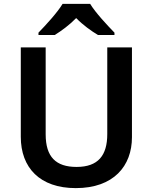

<svg xmlns="http://www.w3.org/2000/svg" viewBox="-20 -958 787 988"><path d="M444 -938H302C275 -893 215 -828 178 -790V-778H262C297 -800 337 -829 372 -865C407 -829 449 -799 484 -778H569V-790C533 -827 471 -893 444 -938ZM659 -252V-714H532V-268C532 -158 485 -99 374 -99C268 -99 215 -150 215 -267V-714H87V-254C87 -95 185 10 370 10C565 10 659 -104 659 -252Z"/></svg>

Font: Noto Sans Sinhala SemiBold
Style: Regular
Weight: 600
Designer: Jelle Bosma - Monotype Design Team
Foundry: Monotype Imaging Inc.
Version: Version 2.006